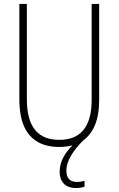

<svg xmlns="http://www.w3.org/2000/svg" viewBox="-20 -734 600 972"><path d="M316 130C316 76 355 24 402 -24C452 -60 482 -125 482 -228V-714H444V-229C444 -82 380 -26 280 -26C176 -26 116 -87 116 -231V-714H78V-229C78 -67 150 10 280 10C304 10 326 7 347 2C307 41 282 87 282 134C282 191 315 218 365 218C382 218 398 215 408 211V181C400 184 385 187 369 187C334 187 316 168 316 130Z"/></svg>

Font: Noto Sans Devanagari Condensed ExtraLight
Style: Regular
Weight: 200
Width: 3
Designer: Jelle Bosma - Monotype Design Team
Foundry: Monotype Imaging Inc.
Version: Version 2.004